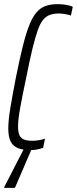

<svg xmlns="http://www.w3.org/2000/svg" viewBox="-20 -716 371 926"><path d="M130 8Q92 8 68 -1Q44 -10 32 -32.5Q20 -55 20 -96Q20 -136 30 -196Q40 -256 57 -344Q75 -433 90.5 -495Q106 -557 122 -596.5Q138 -636 157 -657.5Q176 -679 201 -687.5Q226 -696 258 -696Q271 -696 285 -694.5Q299 -693 311.5 -690Q324 -687 331 -683L322 -641Q315 -644 305 -646Q295 -648 285 -649.5Q275 -651 266 -651Q240 -651 221.5 -644.5Q203 -638 188.5 -621Q174 -604 162 -570Q150 -536 136.5 -481Q123 -426 107 -344Q88 -255 77.5 -197Q67 -139 67 -106Q67 -77 74.5 -62.5Q82 -48 97.5 -42.5Q113 -37 137 -37Q151 -37 168 -40Q185 -43 197 -47L188 -3Q180 0 170 2.5Q160 5 149.5 6.5Q139 8 130 8ZM0 190 1 185 105 -17H141L139 -12L52 190Z"/></svg>

Font: Saira UltraCondensed Light
Style: Italic
Weight: 300
Width: 1
Italic angle: -12°
Designer: Hector Gatti with collaboration of the Omnibus-Type team
Foundry: Omnibus-Type
Version: Version 1.101